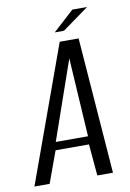

<svg xmlns="http://www.w3.org/2000/svg" viewBox="-105 -769 558 821"><g transform="rotate(-10 173.5 -358.5)"><path d="M-23 0 191 -591H273L318 0H250L238 -137H93L43 0ZM100 -172H240L219 -514ZM177 -634 268 -717H332L217 -634Z"/></g></svg>

Font: Alumni Sans
Style: Italic
Weight: 400
Italic angle: -8°
Version: Version 1.016